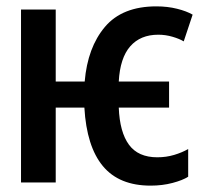

<svg xmlns="http://www.w3.org/2000/svg" viewBox="-20 -573 640 603"><path d="M453 10Q354 10 303 -51.5Q252 -113 245 -235H155V0H46V-543H155V-317H246Q255 -424 309.5 -488.5Q364 -553 471 -553Q506 -553 536 -545.5Q566 -538 585 -527L557 -443Q544 -451 522 -457.5Q500 -464 477 -464Q421 -464 389 -427.5Q357 -391 353 -317H511V-235H353Q356 -158 385 -118.5Q414 -79 474 -79Q502 -79 527 -86.5Q552 -94 571 -105V-18Q554 -7 522 1.5Q490 10 453 10Z"/></svg>

Font: Noto Sans Mono SemiBold
Style: Regular
Weight: 600
Designer: Monotype Design Team
Foundry: Monotype Imaging Inc.
Version: Version 2.014; ttfautohint (v1.8.4.7-5d5b)